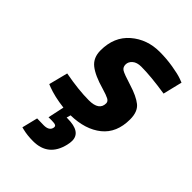

<svg xmlns="http://www.w3.org/2000/svg" viewBox="-217 -606 930 930"><g transform="rotate(45 247.5 -141.0)"><path d="M227 33Q320 33 320 94Q320 107 316 124Q291 229 187 229Q147 229 115 221L103 218L123 137Q153 138 169 138Q205 138 211 114Q214 102 206.5 98Q199 94 180 94H158L176 10Q109 2 62 -16L47 -22L72 -120Q168 -102 238 -102Q308 -102 308 -151Q308 -164 294 -171.5Q280 -179 246 -189Q175 -209 141 -236Q107 -263 107 -313Q107 -406 168 -458.5Q229 -511 315 -511Q362 -511 407 -503.5Q452 -496 474 -488L495 -480L471 -381Q368 -397 303 -397Q273 -397 257 -383Q241 -369 241 -350.5Q241 -332 255 -323Q269 -314 327.5 -296Q386 -278 415.5 -254.5Q445 -231 445 -178Q445 -86 385.5 -38Q326 10 227 12L221 33Z"/></g></svg>

Font: Titillium Web
Style: Bold Italic
Weight: 700
Italic angle: -13°
Version: Version 1.002;PS 57.000;hotconv 1.0.70;makeotf.lib2.5.55311